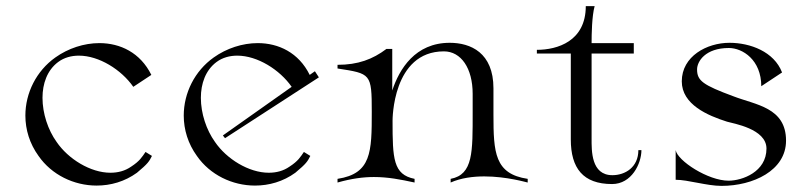

<svg xmlns="http://www.w3.org/2000/svg" viewBox="-20 -600 2657 628"><path d="M296 7C342 7 388 -6 428 -35C464 -65 468 -72 477 -90L456 -103C445 -87 437 -73 409 -55C389 -41 366 -35 341 -35C276 -35 203 -80 165 -136C137 -175 119 -229 119 -280C119 -326 134 -370 170 -397C190 -412 214 -418 238 -418C304 -418 377 -372 416 -316L475 -355C439 -428 373 -459 305 -459C255 -459 203 -442 161 -412C99 -368 63 -296 63 -222C63 -176 77 -130 106 -90C149 -28 222 7 296 7Z M814 7C860 7 906 -6 946 -35C982 -65 986 -72 995 -90L974 -103C963 -87 955 -73 927 -55C907 -41 884 -35 859 -35C794 -35 721 -80 683 -136C655 -175 637 -229 637 -280C637 -326 652 -370 688 -397C708 -412 732 -418 756 -418C822 -418 895 -372 934 -316L709 -157L716 -148L1023 -347L1010 -367L993 -355C957 -428 891 -459 823 -459C773 -459 721 -442 679 -412C617 -368 581 -296 581 -222C581 -176 595 -130 624 -90C667 -28 740 7 814 7Z M1084 -3C1130 -16 1168 -21 1203 -21C1249 -21 1290 -13 1336 -3V-15C1266 -29 1264 -81 1264 -205C1264 -207 1263 -432 1432 -432C1488 -432 1526 -377 1526 -293V-234C1526 -103 1528 -29 1454 -15V-3C1488 -18 1527 -23 1564 -23C1638 -23 1704 -3 1706 -3V-15C1598 -31 1594 -101 1594 -225V-311C1594 -428 1519 -460 1451 -460C1338 -460 1286 -374 1263 -304V-440H1244C1199 -406 1151 -388 1084 -388V-376C1193 -359 1196 -360 1196 -234C1196 -103 1195 -32 1084 -15Z M1982 2C2046 2 2078 -65 2078 -109H2068C2068 -53 2025 -27 1983 -27C1913 -27 1915 -108 1915 -147V-425H2053V-459H1915C1915 -488 1916 -548 1925 -580H1896C1896 -465 1803 -437 1736 -437V-425H1847V-144C1847 -50 1887 2 1982 2Z M2340 8C2443 8 2551 -42 2551 -140C2551 -249 2451 -257 2379 -285C2279 -322 2260 -336 2260 -373C2260 -399 2287 -443 2364 -443C2409 -443 2470 -404 2470 -318L2538 -363C2512 -431 2434 -460 2366 -460C2292 -460 2210 -416 2210 -334C2210 -258 2295 -222 2358 -202C2378 -196 2487 -179 2487 -114C2487 -38 2408 -9 2363 -9C2296 -9 2196 -74 2190 -109V-12C2230 -12 2292 8 2340 8Z"/></svg>

Font: Cantique Normal
Style: Regular
Weight: 400
Designer: Sébastien Hayez
Foundry: Sébastien Hayez & Ariel Martín Pérez
Version: Version 1.000;hotconv 1.0.109;makeotfexe 2.5.65596